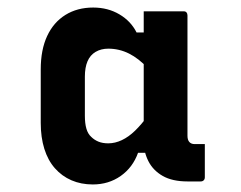

<svg xmlns="http://www.w3.org/2000/svg" viewBox="-20 -780 640 509"><path d="M226 -291Q195 -291 169.5 -302Q144 -313 125.5 -334Q107 -355 97.5 -385.5Q88 -416 88 -454V-596Q88 -648 105 -684.5Q122 -721 153.5 -740.5Q185 -760 227 -760Q266 -760 296.5 -742Q327 -724 342 -694H375L372 -599Q348 -625 322 -638Q296 -651 267 -651Q248 -651 233.5 -642.5Q219 -634 212 -617.5Q205 -601 205 -577V-473Q205 -453 209 -439Q213 -425 222 -417Q230 -409 241 -404.5Q252 -400 267 -400Q285 -400 303 -408.5Q321 -417 338 -433.5Q355 -450 371 -472L382 -375H346Q332 -336 300 -313.5Q268 -291 226 -291ZM523 -398Q523 -376 523 -354Q523 -332 523 -310Q523 -305 520 -302Q517 -299 512 -299Q503 -299 494 -299Q485 -299 477 -299Q437 -299 411.5 -313.5Q386 -328 373.5 -352.5Q361 -377 361 -405Q361 -444 361 -482.5Q361 -521 361 -559.5Q361 -598 361 -637Q361 -656 361 -675Q361 -694 361 -712.5Q361 -731 361 -750Q387 -750 414 -750Q441 -750 467 -750Q472 -750 474.5 -747Q477 -744 477 -739Q477 -686 477 -633Q477 -580 477 -527Q477 -474 477 -420Q477 -409 482 -403.5Q487 -398 496 -398Q498 -398 500.5 -398Q503 -398 504 -398Z"/></svg>

Font: RecMonoLinear Nerd Font Mono
Style: Bold
Weight: 700
Monospace: yes
Version: Version 1.085; ttfautohint (v1.8.4.7-5d5b);Nerd Fonts 3.2.1